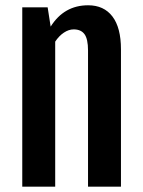

<svg xmlns="http://www.w3.org/2000/svg" viewBox="-20 -700 538 720"><path d="M63.5 0V-672.4H158.7L169.9 -600.6V-600.1Q220.2 -680.2 310.5 -680.2Q369.6 -680.2 401.6 -638.2Q433.6 -596.2 433.6 -515.1V0H310.1V-510.7Q310.1 -553.7 296.9 -571.8Q283.7 -589.8 256.3 -589.8Q237.8 -589.8 219.5 -577.6Q201.2 -565.4 187 -543.9V0Z"/></svg>

Font: FjallaOne
Style: Regular
Weight: 400
Designer: Irina Smirnova
Foundry: Irina Smirnova
Version: Version 1.001